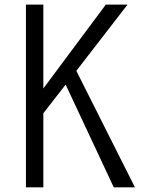

<svg xmlns="http://www.w3.org/2000/svg" viewBox="-20 -804 609 824"><path d="M261.7 -440.9 166 -317.9V0H91.3V-784.2H166V-424.3L434.1 -784.2H527.3L307.6 -500L559.1 0H468.3Z"/></svg>

Font: Decalotype Light
Style: Regular
Weight: 300
Designer: Alfredo Marco Pradil
Foundry: Alfredo Marco Pradil
Version: Version 1.0